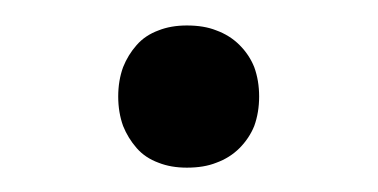

<svg xmlns="http://www.w3.org/2000/svg" viewBox="-20 -366 301 153"><path d="M88.9 -248Q95.7 -240.2 106.4 -236.3Q116.2 -232.4 128.9 -232.4Q142.6 -232.4 152.3 -236.3Q163.1 -240.2 170.9 -248Q178.7 -255.9 182.6 -265.6Q186.5 -276.4 186.5 -289.1Q186.5 -301.8 182.6 -312.5Q178.7 -322.3 170.9 -330.1Q163.1 -337.9 152.3 -341.8Q142.6 -345.7 128.9 -345.7Q116.2 -345.7 106.4 -341.8Q95.7 -337.9 88.9 -330.1Q82 -322.3 78.1 -312.5Q74.2 -301.8 74.2 -289.1Q74.2 -276.4 78.1 -265.6Q82 -255.9 88.9 -248Z"/></svg>

Font: Aptus Gothic JP
Style: Medium
Weight: 400
Designer: Fuminori Ogawa / Motoya
Version: Version 1